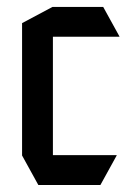

<svg xmlns="http://www.w3.org/2000/svg" viewBox="-20 -528 378 548"><path d="M89.4 0 43 -84.2V-85.2H313V-84.2L266.6 0ZM43 -85.2V-462L130 -508.3H131V-85.2ZM131 -423.1V-508.3H274.5L320.9 -424.1V-423.1Z"/></svg>

Font: Foldit Thin
Style: Regular
Weight: 100
Designer: Sophia Tai
Foundry: Sophia Tai
Version: Version 1.003